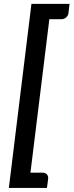

<svg xmlns="http://www.w3.org/2000/svg" viewBox="-20 -792 370 965"><path d="M324 -725.5Q322.5 -713.5 312.5 -704.5Q302.5 -695.5 289 -695.5H228L133 76H194.5Q208.5 76 216 84.8Q223.5 93.5 222 106.5L216 152.5H24.5L138 -772.5H329.5Z"/></svg>

Font: Lato 2
Style: Bold Italic
Weight: 700
Italic angle: -7°
Designer: Lukasz Dziedzic with Adam Twardoch and Botio Nikoltchev
Foundry: tyPoland Lukasz Dziedzic
Version: Version 2.015; 2015-08-06; http://www.latofonts.com/